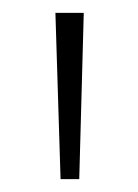

<svg xmlns="http://www.w3.org/2000/svg" viewBox="-20 -978 214 298"><path d="M74 -700 66 -958H110L103 -700Z"/></svg>

Font: Noto Sans Khmer UI Condensed ExtraLight
Style: Regular
Weight: 200
Width: 3
Designer: Danh Hong and the Monotype Design Team
Foundry: Monotype Imaging Inc.
Version: Version 2.002; ttfautohint (v1.8.4.7-5d5b)